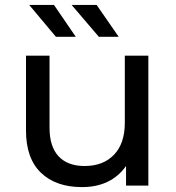

<svg xmlns="http://www.w3.org/2000/svg" viewBox="-20 -757 717 783"><path d="M200 -737 289 -607H208L99 -737ZM374 -737 464 -607H383L272 -737ZM489 -256V-530H585V0H494V-80Q433 6 314 6Q208 6 147 -52.5Q86 -111 86 -225V-530H182V-236Q182 -159 219 -119.5Q256 -80 325 -80Q401 -80 445 -126Q489 -172 489 -256Z"/></svg>

Font: false
Style: Regular
Weight: 500
Designer: Julieta Ulanovsky
Foundry: Julieta Ulanovsky
Version: Version 7.222;hotconv 1.0.109;makeotfexe 2.5.65596